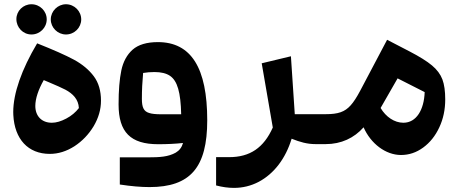

<svg xmlns="http://www.w3.org/2000/svg" viewBox="-20 -662 2211 921"><path d="M130.9 -496.6C171.4 -496.6 204.1 -529.3 204.1 -569.3C204.1 -608.9 171.4 -641.6 130.9 -641.6C91.3 -641.6 58.6 -609.9 58.6 -570.3C58.6 -530.3 90.3 -496.6 130.9 -496.6ZM296.4 -496.6C336.9 -496.6 369.6 -529.3 369.6 -568.8C369.6 -608.4 336.9 -641.6 296.4 -641.6C256.8 -641.6 223.6 -608.4 223.6 -568.8C223.6 -529.3 256.8 -496.6 296.4 -496.6ZM218.8 76.2C259.3 76.2 298.8 64 336.9 39.6C374.5 15.1 405.3 -17.1 429.2 -56.6C452.6 -96.2 464.4 -136.7 464.4 -179.2C464.4 -226.1 453.1 -265.1 430.2 -295.9C407.2 -326.7 375.5 -353.5 335 -375.5C294.4 -397.5 235.4 -423.3 158.2 -454.1C83.5 -328.6 43.5 -213.9 43.5 -124.5L43.9 -110.4C49.8 5.4 114.7 76.2 218.8 76.2ZM358.4 -143.6C342.8 -123.5 322.8 -106.4 297.9 -93.3C272.9 -80.1 250 -73.2 228.5 -73.2C180.2 -73.2 149.4 -105 149.4 -153.8C149.4 -189 164.1 -232.4 189.9 -277.8C200.2 -273.9 209 -269.5 215.3 -267.1C249 -252.9 275.4 -241.2 293.5 -231.9C330.1 -212.4 356.4 -185.1 358.4 -143.6Z M554.7 92.8V223.1C608.9 231.4 656.2 235.4 697.3 235.4C893.1 235.4 974.1 141.1 974.1 -85C974.1 -336.4 897 -460 737.3 -460C684.1 -460 643.6 -447.8 616.2 -423.8C588.9 -399.4 570.8 -366.2 562 -324.2C553.2 -282.2 548.8 -228 548.8 -161.1C548.8 -27.8 606.4 29.8 738.8 29.8C782.2 29.8 821.8 27.8 857.9 23.9C852.1 44.9 840.3 60.1 822.8 70.3C787.1 90.3 746.6 92.8 688.5 92.8ZM660.6 -188C660.6 -229 662.6 -270.5 666.5 -312C683.6 -314.9 701.7 -316.4 720.7 -316.4C752.4 -316.4 777.3 -310.5 795.4 -298.3C831.1 -273.9 846.7 -219.2 849.1 -113.8H753.4C727.5 -113.8 708 -115.7 695.3 -120.1C669.4 -127.9 660.6 -147 660.6 -188Z M1375.5 -392.1 1235.4 -358.4 1288.6 -50.3C1245.1 46.9 1179.2 91.8 1079.1 91.8H1016.6V227.5C1046.4 235.4 1075.2 239.3 1102.5 239.3C1144.5 239.3 1184.1 229.5 1220.7 210.4C1294.4 171.4 1350.1 98.6 1378.9 3.4C1419.4 19.5 1453.1 29.3 1493.7 29.3H1542.5V-114.3H1394Z M1498.5 -114.3V29.3H1542.5C1616.7 29.3 1678.7 0 1724.1 -51.3C1758.3 26.9 1830.1 81.5 1903.3 81.5C1941.9 81.5 1977.1 69.8 2009.8 45.9C2042.5 22 2068.4 -10.3 2087.4 -51.3C2106.4 -91.8 2115.7 -136.7 2115.7 -185.1C2115.7 -224.6 2111.3 -256.8 2102.1 -281.2C2092.8 -305.7 2076.2 -328.1 2052.2 -348.1C2028.3 -368.2 1992.2 -390.6 1944.3 -415.5L1836.9 -471.2L1708 -227.1C1691.4 -195.8 1676.3 -172.4 1662.1 -156.7C1633.8 -125 1601.6 -114.3 1542.5 -114.3ZM2017.1 -220.2C2014.2 -135.7 1977.5 -73.2 1915 -73.2C1872.1 -73.2 1831.1 -101.1 1805.7 -144L1887.2 -286.1Z"/></svg>

Font: SG Kara SemiBold
Style: Regular
Weight: 400
Designer: Damoon Khanjanzadeh
Version: Version 1.000